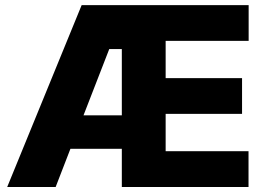

<svg xmlns="http://www.w3.org/2000/svg" viewBox="-20 -748 1055 768"><path d="M8.8 0 306.6 -727.5H974.6V-584.5H642.6V-435.5H948.2V-292.5H642.6V-143.1H974.1V0H467.3V-152.8H261.7L202.6 0ZM417 -551.8 314 -286.6H467.3V-551.8Z"/></svg>

Font: Inter Tight ExtraBold
Style: Regular
Weight: 800
Designer: Rasmus Andersson
Foundry: rsms
Version: Version 3.004; ttfautohint (v1.8.4.7-5d5b)